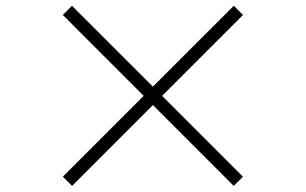

<svg xmlns="http://www.w3.org/2000/svg" viewBox="-20 -694 1040 653"><path d="M225.1 -61.8 193.8 -93.1 468.7 -368 193.6 -643.2 224.8 -674.4 500 -399.3 775.2 -674.4 806.4 -643.2 531.3 -368 806.2 -93.1 774.9 -61.8 500 -336.7Z"/></svg>

Font: Noto Serif HK
Style: Regular
Weight: 200
Designer: Ryoko NISHIZUKA 西塚涼子 (kana & ideographs); Frank Grießhammer (Latin, Greek & Cyrillic); Wenlong ZHANG 张文龙 (bopomofo); San
Foundry: Adobe
Version: Version 2.001;hotconv 1.1.0;makeotfexe 2.6.0